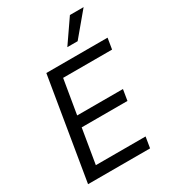

<svg xmlns="http://www.w3.org/2000/svg" viewBox="-228 -1079 1059 1192"><g transform="rotate(-30 301.0 -483.0)"><path d="M42.6 0 163.4 -727.3H602.3L589.5 -649.1H238.6L197.4 -403.4H525.6L512.8 -325.3H184.7L143.5 -78.1H500L487.2 0ZM356.5 -801.1 470.2 -965.9H568.2L430.4 -801.1Z"/></g></svg>

Font: Karasuma Gothic
Style: Italic
Weight: 400
Italic angle: -9.39999°
Designer: Rasmus Andersson / Ryoko Nishizuka
Foundry: Genbu
Version: Version 1.00